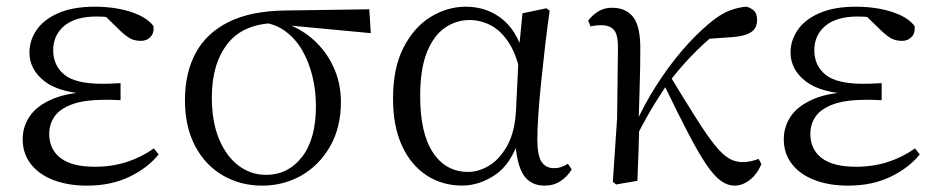

<svg xmlns="http://www.w3.org/2000/svg" viewBox="-20 -551 2857 585"><path d="M245.3 14.6Q187 14.6 142.7 -2.5Q98.3 -19.6 73.7 -51.5Q49.1 -83.4 49.1 -126.7Q49.1 -165.3 70.9 -197.3Q92.7 -229.3 140.5 -249.5Q188.3 -269.8 265.7 -271.6V-263.4Q162.9 -266.8 116.3 -302.9Q69.7 -339 69.7 -390.7Q69.7 -428.3 91.7 -460Q113.6 -491.8 158.1 -511.2Q202.6 -530.6 269.8 -530.6Q305.9 -530.6 340.4 -524.4Q375 -518.1 403.3 -505.3Q431.6 -492.4 447.6 -471.9Q450.2 -450.8 438.8 -438.7Q427.5 -426.5 409.6 -426.5Q392.7 -426.5 379.7 -432.4Q366.7 -438.4 346.9 -456.8L289.6 -512.6L345.7 -511.5L355 -491.9Q329.4 -496.3 311.7 -498.5Q294.1 -500.7 274.7 -500.7Q210 -500.7 176 -472.4Q142.1 -444.1 142.1 -397.6Q142.1 -351.6 176 -323.6Q209.8 -295.7 291.2 -295.7Q303.3 -295.7 316.2 -296.2Q329.1 -296.7 347.3 -297.7V-245.7Q327.9 -246.9 318.4 -246.9Q309 -246.9 300.6 -246.9Q235.1 -246.9 198.1 -232.6Q161.1 -218.4 145.6 -195.2Q130 -172 130 -143.3Q130 -95.8 164.7 -69.3Q199.4 -42.9 269.6 -42.9Q320.3 -42.9 365.3 -57.2Q410.3 -71.5 448.9 -98.8L463.3 -80.5Q429.8 -38.9 373.8 -12.1Q317.9 14.6 245.3 14.6Z M779 14.6Q712.2 14.6 658.5 -16.8Q604.8 -48.2 574.1 -106.9Q543.5 -165.5 543.5 -245.6Q543.5 -328.5 576 -389.2Q608.6 -450 676.2 -483.8Q743.9 -517.6 847.8 -519L1105.1 -522.7L1109.8 -450L843.1 -475.1L826.2 -481Q723.5 -480.5 674.4 -419.1Q625.4 -357.7 625.4 -254.5Q625.4 -179.9 647.6 -126.9Q669.9 -73.9 707.2 -46.1Q744.6 -18.2 790.4 -18.2Q857.4 -18.2 900 -72.6Q942.6 -127 942.6 -227.7Q942.6 -274.5 932 -318.2Q921.4 -361.8 901.1 -397.3Q880.7 -432.7 850 -455.4Q819.4 -478.1 778.6 -483L792 -492Q839.9 -487.6 881.2 -466.6Q922.5 -445.6 953.2 -411.9Q983.9 -378.2 1001.3 -334.6Q1018.7 -291.1 1018.7 -240.9Q1018.7 -162.3 985.7 -104.9Q952.8 -47.5 898.5 -16.4Q844.2 14.6 779 14.6Z M1387.8 14.4Q1327.7 14.4 1279.8 -16.7Q1231.9 -47.8 1204.7 -107.2Q1177.5 -166.5 1177.5 -250.6Q1177.5 -344.2 1209.6 -406.4Q1241.6 -468.5 1292.3 -499.6Q1343.1 -530.6 1399.2 -530.6Q1466.2 -530.6 1514.5 -489.4Q1562.8 -448.1 1582.7 -358.5H1590.3L1568.5 -312.6Q1556.5 -379.3 1532.1 -418.1Q1507.6 -456.9 1476.2 -473.4Q1444.8 -490 1410.7 -490Q1370.8 -490 1336.5 -467Q1302.2 -444 1281.2 -392.9Q1260.2 -341.7 1260.2 -257.8Q1260.2 -144.9 1299.3 -86Q1338.4 -27.2 1406.4 -27.2Q1438.3 -27.2 1470 -46.2Q1501.8 -65.2 1525.1 -106.4Q1548.3 -147.6 1552.1 -212.9L1561.4 -403.1L1572 -510.5L1644.8 -525.8L1654.8 -518.4Q1647.4 -466.9 1640.8 -410.4Q1634.2 -353.9 1628.7 -299.8Q1623.2 -245.7 1620.2 -200.8Q1617.2 -155.9 1617.2 -126.6Q1617.2 -76.9 1630.2 -57.8Q1643.2 -38.7 1667.6 -38.7Q1681.4 -38.7 1691.2 -42.6Q1701 -46.5 1710.5 -52L1721.8 -34.9Q1709.5 -13.4 1688.2 0.6Q1666.9 14.6 1639.4 14.6Q1597 14.6 1575.4 -17.4Q1553.8 -49.4 1549.1 -127.8L1561.9 -128.2Q1537.3 -50.9 1488.8 -18.3Q1440.4 14.4 1387.8 14.4Z M1857 11.1 1847.2 3.1 1860.3 -191.8 1862.8 -402.2Q1863.6 -443.1 1851.6 -458.6Q1839.6 -474.2 1811.2 -474.2Q1802.6 -474.2 1795 -473.3Q1787.3 -472.4 1779.5 -470.4L1772.1 -488Q1783.4 -503.6 1801.7 -515.5Q1820 -527.4 1844.6 -527.4Q1887.5 -527.4 1909.7 -498.4Q1931.9 -469.3 1930.9 -397.8Q1930.9 -346.1 1929.1 -289.8Q1927.3 -233.4 1925.8 -177.6L1928 -174.4Q1926.8 -130 1925.4 -86.7Q1924.1 -43.4 1922.1 0ZM1915.7 -128.6 1901.1 -155.3H1908.2L1915.1 -171Q1943 -232.9 1979.3 -289.9Q2015.5 -346.8 2056.6 -395.1Q2097.8 -443.4 2139.1 -478.1Q2173.9 -507.7 2201.9 -518.4Q2229.8 -529 2254.7 -530.6Q2267.6 -527.2 2277.2 -518.5Q2286.7 -509.8 2286.7 -489.9Q2286.7 -464.7 2267.8 -452.6Q2248.9 -440.5 2211.1 -437.9L2121.1 -431.6L2193.1 -474.7Q2148.4 -441.2 2105.4 -399.5Q2062.4 -357.7 2017.8 -300.4L2012.2 -293.4Q1994.3 -266.1 1979.9 -243.4Q1965.6 -220.8 1950.8 -194.4Q1936 -168.1 1915.7 -128.6ZM2218.4 14.6Q2196.6 14.6 2175.9 -0.4Q2155.3 -15.4 2131.6 -50.5Q2107.8 -85.6 2076.6 -145.5Q2045.4 -205.4 2001.8 -295.8L2023 -317.2Q2070.7 -238.7 2102.9 -188Q2135 -137.3 2158.2 -108.6Q2181.4 -79.9 2200.8 -68.5Q2220.2 -57.1 2242.3 -57.1Q2257 -57.1 2269.9 -60.3Q2282.9 -63.4 2291.5 -67L2299.9 -50.7Q2286.1 -19.1 2263.9 -2.2Q2241.7 14.6 2218.4 14.6Z M2564.3 14.6Q2506 14.6 2461.7 -2.5Q2417.3 -19.6 2392.7 -51.5Q2368.1 -83.4 2368.1 -126.7Q2368.1 -165.3 2389.9 -197.3Q2411.7 -229.3 2459.5 -249.5Q2507.3 -269.8 2584.7 -271.6V-263.4Q2481.9 -266.8 2435.3 -302.9Q2388.7 -339 2388.7 -390.7Q2388.7 -428.3 2410.7 -460Q2432.6 -491.8 2477.1 -511.2Q2521.6 -530.6 2588.8 -530.6Q2624.9 -530.6 2659.4 -524.4Q2694 -518.1 2722.3 -505.3Q2750.6 -492.4 2766.6 -471.9Q2769.2 -450.8 2757.8 -438.7Q2746.5 -426.5 2728.6 -426.5Q2711.7 -426.5 2698.7 -432.4Q2685.7 -438.4 2665.9 -456.8L2608.6 -512.6L2664.7 -511.5L2674 -491.9Q2648.4 -496.3 2630.7 -498.5Q2613.1 -500.7 2593.7 -500.7Q2529 -500.7 2495 -472.4Q2461.1 -444.1 2461.1 -397.6Q2461.1 -351.6 2495 -323.6Q2528.8 -295.7 2610.2 -295.7Q2622.3 -295.7 2635.2 -296.2Q2648.1 -296.7 2666.3 -297.7V-245.7Q2646.9 -246.9 2637.4 -246.9Q2628 -246.9 2619.6 -246.9Q2554.1 -246.9 2517.1 -232.6Q2480.1 -218.4 2464.6 -195.2Q2449 -172 2449 -143.3Q2449 -95.8 2483.7 -69.3Q2518.4 -42.9 2588.6 -42.9Q2639.3 -42.9 2684.3 -57.2Q2729.3 -71.5 2767.9 -98.8L2782.3 -80.5Q2748.8 -38.9 2692.8 -12.1Q2636.9 14.6 2564.3 14.6Z"/></svg>

Font: Noto Serif JP
Style: Regular
Weight: 200
Designer: Ryoko NISHIZUKA 西塚涼子 (kana & ideographs); Frank Grießhammer (Latin, Greek & Cyrillic); Wenlong ZHANG 张文龙 (bopomofo); San
Foundry: Adobe
Version: Version 2.001;hotconv 1.1.0;makeotfexe 2.6.0